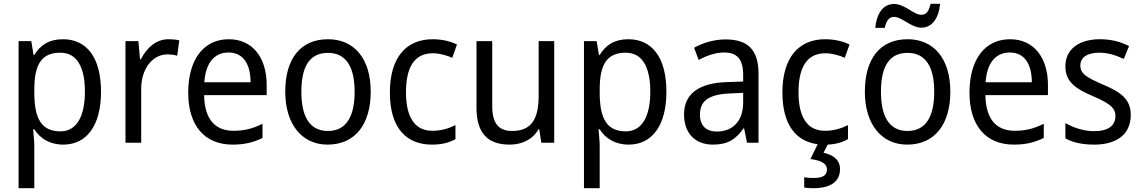

<svg xmlns="http://www.w3.org/2000/svg" viewBox="-20 -846 6026 1013"><path d="M312 -639C238 -639 193 -608 161 -556H157L145 -629H78V147H161V-78C161 -99 157 -137 155 -164H161C191 -116 242 -83 314 -83C436 -83 513 -182 513 -362C513 -546 435 -639 312 -639ZM298 -568C388 -568 428 -489 428 -362C428 -237 387 -153 299 -153C196 -153 161 -224 161 -358V-378C162 -507 200 -568 298 -568Z M869 -639C801 -639 753 -591 723 -533H719L710 -629H642V-93H725V-378C725 -482 784 -559 863 -559C879 -559 899 -557 915 -552L926 -633C907 -638 886 -639 869 -639Z M1187 -639C1055 -639 973 -533 973 -357C973 -185 1058 -83 1207 -83C1269 -83 1315 -94 1365 -118V-193C1315 -168 1271 -156 1212 -156C1113 -156 1059 -219 1057 -344H1387V-398C1387 -540 1314 -639 1187 -639ZM1186 -569C1265 -569 1302 -505 1302 -412H1058C1065 -513 1110 -569 1186 -569Z M1936 -362C1936 -540 1846 -639 1711 -639C1565 -639 1485 -536 1485 -362C1485 -192 1572 -83 1708 -83C1855 -83 1936 -192 1936 -362ZM1570 -362C1570 -493 1612 -567 1710 -567C1807 -567 1851 -492 1851 -362C1851 -231 1807 -155 1710 -155C1613 -155 1570 -232 1570 -362Z M2259 -83C2310 -83 2350 -93 2383 -112V-186C2349 -169 2310 -156 2261 -156C2168 -156 2122 -228 2122 -359C2122 -494 2168 -565 2264 -565C2297 -565 2338 -554 2366 -541L2391 -611C2361 -627 2313 -639 2263 -639C2125 -639 2037 -545 2037 -358C2037 -170 2124 -83 2259 -83Z M2904 -629H2822V-344C2822 -222 2788 -155 2681 -155C2610 -155 2577 -197 2577 -286V-629H2494V-278C2494 -148 2549 -83 2669 -83C2733 -83 2790 -109 2821 -164H2825L2836 -93H2904Z M3295 -639C3221 -639 3176 -608 3144 -556H3140L3128 -629H3061V147H3144V-78C3144 -99 3140 -137 3138 -164H3144C3174 -116 3225 -83 3297 -83C3419 -83 3496 -182 3496 -362C3496 -546 3418 -639 3295 -639ZM3281 -568C3371 -568 3411 -489 3411 -362C3411 -237 3370 -153 3282 -153C3179 -153 3144 -224 3144 -358V-378C3145 -507 3183 -568 3281 -568Z M3808 -638C3746 -638 3686 -619 3642 -594L3666 -530C3708 -552 3753 -569 3801 -569C3866 -569 3901 -537 3901 -450V-416L3820 -413C3664 -409 3589 -349 3589 -242C3589 -143 3648 -83 3741 -83C3821 -83 3862 -111 3903 -169H3906L3921 -93H3982V-457C3982 -582 3927 -638 3808 -638ZM3831 -353 3901 -356V-306C3901 -203 3842 -152 3762 -152C3709 -152 3673 -180 3673 -241C3673 -310 3714 -348 3831 -353Z M4412 46C4412 -2 4377 -29 4325 -40L4347 -83C4390 -85 4425 -95 4454 -112V-186C4420 -169 4381 -156 4332 -156C4239 -156 4193 -228 4193 -359C4193 -494 4239 -565 4335 -565C4368 -565 4409 -554 4437 -541L4462 -611C4432 -627 4384 -639 4334 -639C4196 -639 4108 -545 4108 -358C4108 -187 4180 -100 4294 -85L4256 -7C4305 0 4343 13 4343 48C4343 81 4319 93 4272 93C4255 93 4235 92 4223 89V143C4234 146 4252 147 4271 147C4364 147 4412 111 4412 46Z M4598 -699H4648C4656 -736 4670 -757 4698 -757C4737 -757 4788 -700 4841 -700C4898 -700 4933 -750 4940 -826H4890C4881 -790 4870 -768 4841 -768C4800 -768 4754 -825 4697 -825C4634 -825 4604 -766 4598 -699ZM4994 -362C4994 -540 4904 -639 4769 -639C4623 -639 4543 -536 4543 -362C4543 -192 4630 -83 4766 -83C4913 -83 4994 -192 4994 -362ZM4628 -362C4628 -493 4670 -567 4768 -567C4865 -567 4909 -492 4909 -362C4909 -231 4865 -155 4768 -155C4671 -155 4628 -232 4628 -362Z M5309 -639C5177 -639 5095 -533 5095 -357C5095 -185 5180 -83 5329 -83C5391 -83 5437 -94 5487 -118V-193C5437 -168 5393 -156 5334 -156C5235 -156 5181 -219 5179 -344H5509V-398C5509 -540 5436 -639 5309 -639ZM5308 -569C5387 -569 5424 -505 5424 -412H5180C5187 -513 5232 -569 5308 -569Z M5946 -240C5946 -324 5891 -361 5801 -399C5710 -439 5680 -457 5680 -501C5680 -542 5715 -568 5780 -568C5828 -568 5871 -553 5909 -535L5937 -603C5892 -626 5842 -639 5783 -639C5673 -639 5601 -586 5601 -497C5601 -412 5657 -377 5750 -337C5842 -298 5865 -273 5865 -234C5865 -185 5830 -154 5752 -154C5693 -154 5636 -176 5601 -197V-116C5638 -95 5687 -83 5753 -83C5869 -83 5946 -135 5946 -240Z"/></svg>

Font: Noto Sans Kannada UI SemiCondensed SemiBold
Style: Regular
Weight: 600
Width: 4
Designer: Jelle Bosma - Monotype Design Team
Foundry: Monotype Imaging Inc.
Version: Version 2.006